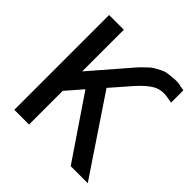

<svg xmlns="http://www.w3.org/2000/svg" viewBox="-185 -855 1004 1004"><g transform="rotate(45 317.0 -353.0)"><path d="M66 -701H175V-393L348 -593Q363 -611 374 -622Q385 -633 401 -648.5Q417 -664 430 -671.5Q443 -679 463.5 -689.5Q484 -700 501.5 -701.5Q519 -703 545 -705.5Q571 -708 596 -701L619 -697V-606L585 -612Q538 -620 502.5 -601Q467 -582 423 -533L326 -422L609 0H483L253 -339L175 -249V0H66Z"/></g></svg>

Font: LT Superior Semi-bold
Style: Regular
Weight: 600
Designer: Daniel Lyons
Foundry: LyonsType
Version: Version 1.0